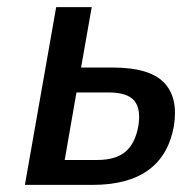

<svg xmlns="http://www.w3.org/2000/svg" viewBox="-20 -520 530 540"><path d="M50 0 138 -500H238L208 -330H298Q400 -330 441 -288Q482 -246 469 -165Q439 0 240 0ZM162 -70H252Q305 -70 332.5 -93Q360 -116 369 -165Q377 -214 357.5 -237Q338 -260 285 -260H195Z"/></svg>

Font: Scada
Style: Italic
Weight: 400
Italic angle: -10°
Designer: Jovanny Lemonad
Foundry: Jovanny Lemonad
Version: Version 4.100;PS 004.100;hotconv 1.0.88;makeotf.lib2.5.64775